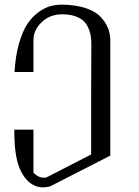

<svg xmlns="http://www.w3.org/2000/svg" viewBox="-20 -812 602 832"><path d="M250 -792Q308.6 -791 351.1 -776.9Q393.6 -762.7 415.5 -739.3Q437.5 -715.8 447.3 -691.9Q457 -668 458 -641.6V-137.7L196.3 -3.9Q176.8 0 168 0Q110.4 0 75.2 -61.5Q42 -118.2 42 -240.2V-250H125V-63.5Q145.5 -42 169.9 -42Q176.8 -42 180.7 -43L375 -142.6Q375 -308.6 375 -414.1Q375 -519.5 375.5 -560.5Q376 -601.6 376 -612.3Q376 -634.8 374 -651.4Q372.1 -668 364.3 -687.5Q356.4 -707 343.8 -719.7Q331.1 -732.4 307.1 -741.2Q283.2 -750 250 -750Q196.3 -750 160.6 -715.8Q125 -681.6 125 -638.7V-500H43Q46.9 -570.3 62.5 -624Q78.1 -677.7 99.1 -709Q120.1 -740.2 147.5 -759.8Q174.8 -779.3 199.2 -785.6Q223.6 -792 250 -792Z"/></svg>

Font: wanta
Style: Medium
Weight: 500
Version: Version 0.91